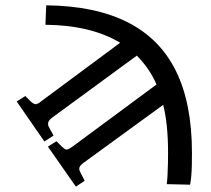

<svg xmlns="http://www.w3.org/2000/svg" viewBox="-20 -532 784 714"><path d="M262.2 162.1 158.2 13.2 189.9 -6.8 208 11.2Q221.2 24.4 228 24.2Q234.9 23.9 251 12.2L562 -217.8Q536.1 -277.8 488.8 -325.2L174.8 -95.2Q162.6 -86.4 159.9 -78.1Q157.2 -69.8 161.1 -61L179.2 -27.8L145 -5.9L42 -154.8L74.2 -174.8L91.8 -157.2Q104 -145 112.1 -144.5Q120.1 -144 133.8 -155.8L426.8 -373Q373.5 -405.3 304.2 -422.1Q234.9 -439 148.9 -439.9L151.9 -512.2Q334 -510.3 454.6 -449.2Q575.2 -388.2 634.5 -267.6Q693.8 -147 693.8 35.2Q693.8 60.1 693.4 81.5Q692.9 103 691.4 121.1Q689.9 139.2 687 154.8L600.1 152.8Q602.1 138.7 603 118.4Q604 98.1 604.5 76.2Q605 54.2 605 37.1Q605 -16.1 600.6 -60.5Q596.2 -105 586.9 -142.1L291 73.2Q278.8 82 275.9 89.6Q272.9 97.2 277.8 106.9L294.9 140.1Z"/></svg>

Font: Literata
Style: Regular
Weight: 400
Designer: Latin by Veronika Burian and Jose Scaglione. Greek by Irene Vlachou. Cyrillic by Vera Evstafieva.
Foundry: TypeTogether
Version: Version 3.002